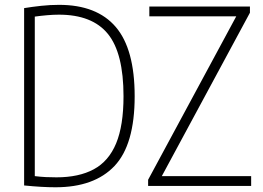

<svg xmlns="http://www.w3.org/2000/svg" viewBox="-20 -767 1083 792"><path d="M209 5.5Q154 5.5 79.5 -2V-733.5Q113 -739 150 -743Q187 -747 223.5 -747Q379.5 -747 457.5 -655.8Q535.5 -564.5 535.5 -370Q535.5 -170 452.2 -82.2Q369 5.5 209 5.5ZM213 -35.5Q305.5 -35.5 367 -68.8Q428.5 -102 459 -175.5Q489.5 -249 489.5 -370Q489.5 -548 425 -627.2Q360.5 -706.5 223 -706.5Q200 -706.5 174.2 -704.2Q148.5 -702 123.5 -698.5V-40.5Q148 -37.5 169.2 -36.5Q190.5 -35.5 213 -35.5ZM591 0V-25.5L954.5 -699.5H596V-740H1011V-714.5L647.5 -40.5H1016V0Z"/></svg>

Font: Encode Sans Condensed Condensed ExtraLight
Style: Regular
Weight: 200
Width: 3
Designer: Multiple Designers
Foundry: Impallari Type
Version: Version 3.000; ttfautohint (v1.8.3) -l 8 -r 50 -G 200 -x 14 